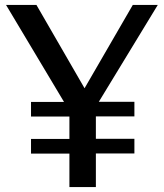

<svg xmlns="http://www.w3.org/2000/svg" viewBox="-20 -760 666 780"><path d="M381.5 -346.5H526V-287H369.5V-196H526V-136.5H369.5V0H262V-136H106V-195.5H262V-286.5H106V-346H240L4.5 -740H128L323.5 -401.5L519.5 -740H621Z"/></svg>

Font: 1883 Sans
Style: Regular
Weight: 400
Designer: 1883 Sans project is a fork of Public Sans.
Version: Version 1.009